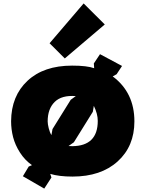

<svg xmlns="http://www.w3.org/2000/svg" viewBox="-20 -1023 851 1123"><path d="M422.9 -460.9Q340.8 -467.3 299.8 -426.8Q258.8 -386.2 258.8 -313Q258.8 -297.9 264.9 -273.2Q271 -248.5 280.8 -232.9L287.1 -268.1L394 -439.9Q395 -440.4 396.5 -441.4Q397.9 -442.4 401.9 -445.3Q405.8 -448.2 409.2 -450.7Q412.6 -453.1 416 -455.6Q419.4 -458 421.4 -459.5Q423.3 -460.9 422.9 -460.9ZM551.8 -315.9Q551.8 -356.9 528.8 -403.8L522.9 -369.1L412.1 -190.9L380.9 -168.9Q382.3 -168.9 392.1 -168.5Q401.9 -168 402.8 -168Q551.8 -169.4 551.8 -315.9ZM766.1 -313Q766.1 -167.5 668.2 -78.9Q570.3 9.8 403.8 9.8Q325.7 9.8 273.9 -5.9L280.8 15.1L238.8 80.1L113.8 7.8L147.9 -48.8L167 -57.1Q125 -86.4 96.7 -130.9Q68.4 -175.3 56.6 -220.9Q44.9 -266.6 44.9 -314Q45.9 -461.9 140.9 -550.5Q235.8 -639.2 401.9 -639.2Q488.8 -639.2 530.8 -624L528.8 -651.9L564.9 -706.1L693.8 -637.2L662.1 -588.9L639.2 -576.2Q766.1 -481.9 766.1 -313ZM469.2 -1002.9 592.8 -879.9 358.9 -681.2 270 -770Z"/></svg>

Font: Sinkin Sans 900 X Black
Style: Regular
Weight: 950
Designer: Keith Bates
Foundry: K-Type
Version: Sinkin Sans (version 1.0)  by Keith Bates   •   © 2014   www